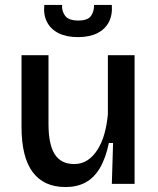

<svg xmlns="http://www.w3.org/2000/svg" viewBox="-20 -743 639 776"><path d="M245 13Q157 13 112 -47.5Q67 -108 67 -230V-520H176V-242Q176 -160 201 -120Q226 -80 280 -80Q310 -80 333 -95Q356 -110 373.5 -137Q391 -164 401.5 -200.5Q412 -237 416 -281V-520H524V-216V0H432L437 -165H420Q407 -103 383.5 -63.5Q360 -24 325.5 -5.5Q291 13 245 13ZM159 -723H231Q229 -699 243 -679.5Q257 -660 297 -660Q335 -660 348 -679Q361 -698 360 -723H432Q435 -682 419.5 -653Q404 -624 372.5 -608.5Q341 -593 295 -593Q248 -593 216.5 -609Q185 -625 170 -654Q155 -683 159 -723Z"/></svg>

Font: Bricolage Grotesque 96pt ExtraBold Medium
Style: Regular
Weight: 500
Version: Version 1.001;gftools[0.9.33.dev8+g029e19f]